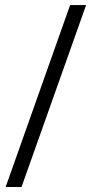

<svg xmlns="http://www.w3.org/2000/svg" viewBox="-20 -729 364 762"><path d="M258.3 -709H321.8L65.4 13.2H2.4Z"/></svg>

Font: Kurinto Book Core
Style: Regular
Weight: 400
Designer: Kurinto was developed by Clint Goss from a range of fonts that are compatible with the SIL Open Font License Version 1.1
Foundry: Clinton F. Goss
Version: Version 2.196; July 25, 2020